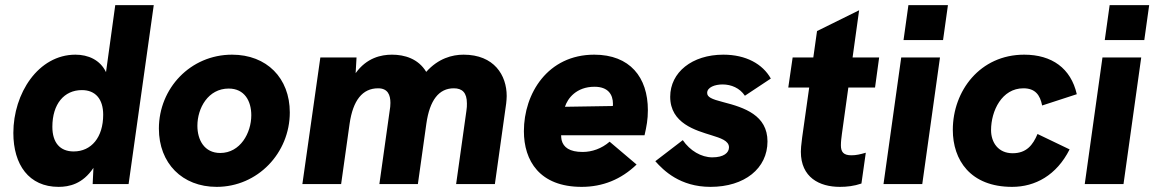

<svg xmlns="http://www.w3.org/2000/svg" viewBox="-20 -717 4497 748"><path d="M208 11C249.5 11 302 0 344 -63L341 0H481L579 -697H429L393 -436C370 -484 323 -504 274 -504C129 -504 32 -353 32 -199C32 -75 93 11 208 11ZM184 -223C184 -312 230 -366 299 -366C352 -366 382 -331 382 -270C382 -182 336 -127 267 -127C214 -127 184 -161 184 -223Z M824 11C984 11 1109 -121 1109 -279C1109 -413 1019 -504 884 -504C722 -504 599 -373 599 -216C599 -81 690 11 824 11ZM749 -227C749 -296 791 -372 871 -372C933 -372 959 -323 959 -268C959 -199 916 -121 838 -121C776 -121 749 -172 749 -227Z M1158 0H1309L1342 -235C1355 -326 1392 -373 1453 -373C1491 -373 1501 -347 1501 -316C1501 -306 1500 -296 1498 -285L1458 0H1608L1641 -235C1654 -327 1690 -373 1748 -373C1781 -373 1799 -356 1799 -314C1799 -306 1799 -296 1797 -285L1757 0H1908L1952 -314C1953 -324 1954 -333 1954 -343C1954 -424 1905 -504 1786 -504C1741.5 -504 1687.5 -489.5 1640.5 -437C1609.5 -488.5 1556 -504 1507 -504C1465 -504 1408.5 -492 1365.5 -432L1369 -493H1228Z M2246 11C2328 11 2400 -18 2460 -76L2355 -165C2324 -138 2286 -125 2250 -125C2199 -125 2175 -143 2168 -171C2167 -177 2166 -183 2166 -190H2491C2499 -225 2504 -251 2504 -288C2504 -416 2434 -504 2295 -504C2114 -504 2021 -353 2021 -206C2021 -91 2082 11 2246 11ZM2181 -301C2191 -333 2225 -379 2296 -379C2349 -379 2368 -349 2368 -312L2367.5 -304Z M2748 11C2881 11 2970 -61 2970 -166C2970 -268 2880 -298 2798 -319C2751 -331 2735 -339 2735 -355C2735 -377 2765 -388 2795 -388C2829 -388 2862 -374 2882 -344L2983 -411C2951 -468 2886 -504 2798 -504C2676 -504 2591 -435 2591 -340C2591 -236 2691 -209 2752 -190C2787 -179 2820 -169 2820 -143C2820 -122 2800 -104 2755 -104C2712 -104 2668 -130 2640 -171L2533 -89C2565 -53 2629 11 2748 11Z M3252 11C3279 11 3307 8 3336 -2L3353 -122C3332 -116 3316 -112 3297 -112C3266 -112 3256 -125 3256 -151C3256 -166 3258 -180 3260 -196L3285 -376H3389L3405 -493H3301.5L3327 -677L3163 -596L3148.5 -493H3068L3051 -376H3132.5L3105 -181C3101 -149 3100 -137 3100 -126C3100 -26 3172 11 3252 11Z M3422 0H3573L3642 -493H3491ZM3500 -561H3654L3673 -697H3519Z M3923 11C4013 11 4096 -34 4147 -135L4022 -195C4004 -152 3979 -120 3925 -120C3869 -120 3841 -162 3841 -210C3841 -285 3883 -373 3967 -373C4013 -373 4032 -347 4040 -306L4175 -350C4152 -451 4078 -504 3970 -504C3798 -504 3692 -363 3692 -211C3692 -94 3760 11 3923 11Z M4206 0H4357L4426 -493H4275ZM4284 -561H4438L4457 -697H4303Z"/></svg>

Font: HK Grotesk Black
Style: Italic
Weight: 900
Italic angle: -16°
Designer: Alfredo Marco Pradil
Foundry: Hanken Design Co.
Version: Version 3.001;FEAKit 1.0